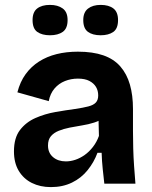

<svg xmlns="http://www.w3.org/2000/svg" viewBox="-20 -750 621 784"><path d="M188 14Q144 14 110 -3Q76 -20 56.5 -52.5Q37 -85 37 -132Q37 -187 61.5 -219Q86 -251 124.5 -268Q163 -285 206 -292.5Q249 -300 286 -305Q320 -310 341 -315.5Q362 -321 371.5 -331.5Q381 -342 381 -360Q381 -380 372 -395Q363 -410 345 -419.5Q327 -429 298 -429Q270 -429 245 -419Q220 -409 202.5 -388.5Q185 -368 179 -337L51 -373Q62 -416 84.5 -447Q107 -478 139 -498.5Q171 -519 211 -529Q251 -539 298 -539Q359 -539 402 -524Q445 -509 471.5 -478.5Q498 -448 510.5 -404.5Q523 -361 523 -305V-215Q523 -181 524 -144.5Q525 -108 527.5 -72Q530 -36 533 0H406Q403 -27 399.5 -59.5Q396 -92 395 -126H378Q364 -88 338 -55.5Q312 -23 274 -4.5Q236 14 188 14ZM249 -91Q268 -91 287.5 -97.5Q307 -104 325.5 -117Q344 -130 359.5 -150Q375 -170 384 -195L382 -274L405 -270Q388 -257 364.5 -249.5Q341 -242 315.5 -238Q290 -234 265 -229Q240 -224 220 -216Q200 -208 188 -194Q176 -180 176 -156Q176 -126 196.5 -108.5Q217 -91 249 -91ZM391 -606Q358 -606 339 -620Q320 -634 320 -668Q320 -700 339.5 -715Q359 -730 391 -730Q424 -730 443 -715.5Q462 -701 462 -668Q462 -633 442.5 -619.5Q423 -606 391 -606ZM184 -606Q152 -606 132.5 -619.5Q113 -633 113 -668Q113 -701 132 -715.5Q151 -730 184 -730Q216 -730 236 -715.5Q256 -701 256 -668Q256 -634 236.5 -620Q217 -606 184 -606Z"/></svg>

Font: Bricolage Grotesque 48pt Condensed ExtraBold
Style: Bold
Weight: 700
Version: Version 1.000;gftools[0.9.30]